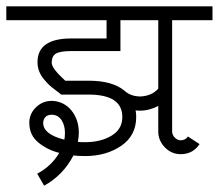

<svg xmlns="http://www.w3.org/2000/svg" viewBox="-32 -483 694 609"><path d="M249 -227Q324 -227 362 -196Q382 -177 414 -177Q450 -179 470 -202V-419H350V-321H194Q159 -321 145.5 -313Q132 -305 132 -284Q132 -266 175 -227ZM132 -119Q108 -119 105 -95V-93Q105 -57 172 -40Q174 -47 174 -62Q174 -85 163.5 -101.5Q153 -118 134 -119ZM356 -112Q356 -183 249 -183H162Q159 -186 145.5 -196Q132 -206 124.5 -213Q117 -220 107 -232Q97 -244 92 -257.5Q87 -271 87 -286Q87 -361 194 -361H306V-419H-12V-463H642V-419H514V-66Q514 -55 522.5 -46.5Q531 -38 541 -38Q556 -38 564 -50L601 -26Q580 6 541 6Q512 6 491 -15.5Q470 -37 470 -66V-147Q442 -132 412 -132Q403 -132 398 -133Q400 -126 400 -112Q400 -53 352.5 -20.5Q305 12 238 12Q213 12 201 10Q168 73 108 106L86 68Q131 44 156 2Q117 -8 89 -31.5Q61 -55 61 -93V-98Q63 -125 83.5 -144Q104 -163 132 -163H136Q173 -160 195.5 -131.5Q218 -103 218 -62Q218 -48 215 -33Q222 -32 238 -32Q287 -32 321.5 -52.5Q356 -73 356 -112Z"/></svg>

Font: Bhavuka
Style: Regular
Weight: 400
Version: 2.94.0; ttfautohint (v1.2) -l 7 -r 28 -G 50 -x 13 -D deva -f